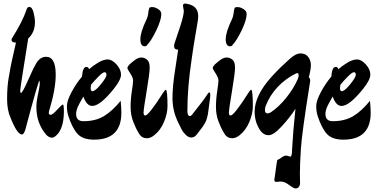

<svg xmlns="http://www.w3.org/2000/svg" viewBox="-20 -817 2129 1082"><path d="M311 -69Q289 -41 273 -41Q257 -41 241 -57Q185 -122 185 -213Q185 -243 192 -275Q204 -330 204 -346Q204 -362 202 -362Q196 -362 123 -87Q114 -59 104 -59Q77 -59 40 -152Q20 -196 20 -258Q20 -328 28.5 -376Q37 -424 39 -435.5Q41 -447 46.5 -472.5Q52 -498 54 -506Q66 -556 70 -577Q45 -577 45 -592Q45 -599 51 -607Q106 -694 129 -761Q133 -778 145 -778Q161 -778 169 -747Q177 -716 177 -693Q177 -635 139 -600Q94 -321 94 -307Q94 -293 98 -293Q102 -293 112.5 -311.5Q123 -330 146 -382.5Q169 -435 184 -460Q206 -497 240 -497Q294 -497 294 -396Q294 -314 256 -189Q255 -185 255 -181Q255 -170 265.5 -170Q276 -170 302.5 -199Q329 -228 334.5 -228Q340 -228 340 -190Q340 -111 311 -69Z M510 -30Q446 -30 416.5 -63Q387 -96 365 -164Q357 -190 357 -219.5Q357 -249 383.5 -298.5Q410 -348 442 -385Q446 -440 467 -440Q478 -440 482 -427Q503 -446 533 -464Q563 -482 587 -482Q611 -482 636.5 -454Q662 -426 662 -396.5Q662 -367 621 -316Q544 -220 500 -220Q468 -220 450 -273Q449 -271 440.5 -256.5Q432 -242 428.5 -235Q425 -228 419 -216Q409 -193 409 -175Q409 -134 450 -134Q518 -134 565.5 -162.5Q613 -191 660 -249Q664 -205 664 -182Q664 -30 510 -30ZM493 -339Q491 -327 491 -321Q491 -303 501 -303Q517 -303 548.5 -342Q580 -381 580 -395.5Q580 -410 569.5 -410Q559 -410 533.5 -384Q508 -358 493 -339Z M808 -562Q804 -556 796 -556Q771 -556 771 -596Q771 -636 806 -708Q813 -723 815 -739Q817 -755 817.5 -757.5Q818 -760 818.5 -761.5Q819 -763 819.5 -765.5Q820 -768 820.5 -769.5Q821 -771 822 -772.5Q823 -774 824 -775Q827 -777 840 -777Q853 -777 871 -766Q889 -755 889 -738Q889 -705 861 -646.5Q833 -588 808 -562ZM848 -54Q827 -38 809.5 -38Q792 -38 780.5 -45.5Q769 -53 760 -70Q745 -94 730.5 -132Q716 -170 716 -214Q716 -258 723 -303Q730 -348 730 -363.5Q730 -379 714 -403.5Q698 -428 698 -433Q698 -438 701.5 -443.5Q705 -449 710.5 -454.5Q716 -460 721.5 -464Q727 -468 734 -474Q757 -493 776 -493Q795 -493 809.5 -480Q824 -467 823.5 -435Q823 -403 808 -314Q789 -200 789 -183Q789 -166 798 -166Q818 -166 899 -294Q910 -311 914.5 -311Q919 -311 921.5 -286Q924 -261 924 -219.5Q924 -178 904.5 -130.5Q885 -83 848 -54Z M1011 -785Q1011 -797 1024 -797Q1029 -797 1037 -795Q1097 -783 1097 -726Q1097 -712 1094 -695.5Q1091 -679 1082.5 -627Q1074 -575 1070 -552L1060 -483Q1036 -325 1036 -192Q1036 -163 1050 -163Q1055 -163 1061 -169Q1131 -257 1142.5 -276.5Q1154 -296 1159.5 -296Q1165 -296 1165 -282.5Q1165 -269 1159.5 -231.5Q1154 -194 1153 -183.5Q1152 -173 1148.5 -160Q1145 -147 1142.5 -139.5Q1140 -132 1132 -118.5Q1124 -105 1121 -101Q1100 -73 1087.5 -57.5Q1075 -42 1058.5 -42Q1042 -42 1027 -57Q1012 -72 1005.5 -84Q999 -96 987 -121Q952 -189 952 -264Q952 -328 966.5 -421Q981 -514 984 -537Q961 -537 961 -557Q961 -565 963.5 -572.5Q966 -580 982 -628Q1016 -725 1016 -755Z M1289 -562Q1285 -556 1277 -556Q1252 -556 1252 -596Q1252 -636 1287 -708Q1294 -723 1296 -739Q1298 -755 1298.5 -757.5Q1299 -760 1299.5 -761.5Q1300 -763 1300.5 -765.5Q1301 -768 1301.5 -769.5Q1302 -771 1303 -772.5Q1304 -774 1305 -775Q1308 -777 1321 -777Q1334 -777 1352 -766Q1370 -755 1370 -738Q1370 -705 1342 -646.5Q1314 -588 1289 -562ZM1329 -54Q1308 -38 1290.5 -38Q1273 -38 1261.5 -45.5Q1250 -53 1241 -70Q1226 -94 1211.5 -132Q1197 -170 1197 -214Q1197 -258 1204 -303Q1211 -348 1211 -363.5Q1211 -379 1195 -403.5Q1179 -428 1179 -433Q1179 -438 1182.5 -443.5Q1186 -449 1191.5 -454.5Q1197 -460 1202.5 -464Q1208 -468 1215 -474Q1238 -493 1257 -493Q1276 -493 1290.5 -480Q1305 -467 1304.5 -435Q1304 -403 1289 -314Q1270 -200 1270 -183Q1270 -166 1279 -166Q1299 -166 1380 -294Q1391 -311 1395.5 -311Q1400 -311 1402.5 -286Q1405 -261 1405 -219.5Q1405 -178 1385.5 -130.5Q1366 -83 1329 -54Z M1541 93Q1541 85 1547 82.5Q1553 80 1557 77.5Q1561 75 1567 70Q1581 60 1590.5 60Q1600 60 1606.5 63Q1613 66 1615 66Q1626 66 1626 25Q1631 -72 1645 -204Q1616 -158 1569 -106.5Q1522 -55 1494 -55Q1466 -55 1448 -80Q1415 -127 1415 -188Q1415 -278 1510 -384Q1543 -420 1559.5 -435.5Q1576 -451 1611 -483.5Q1646 -516 1674 -516Q1702 -516 1717 -496Q1732 -476 1732 -450.5Q1732 -425 1720 -381Q1728 -376 1728 -366.5Q1728 -357 1726 -347Q1681 -65 1675.5 23Q1670 111 1670 162L1671 215Q1671 228 1664 236.5Q1657 245 1646 245Q1635 245 1609.5 225.5Q1584 206 1561 206L1538 208Q1526 208 1526 197L1539 104ZM1655 -405Q1652 -405 1648 -403Q1589 -374 1544 -326Q1499 -278 1477 -219Q1473 -207 1473 -198Q1473 -178 1488 -178Q1496 -178 1506 -184Q1552 -215 1593 -266Q1634 -317 1658 -371Q1663 -383 1663 -394Q1663 -405 1655 -405Z M1915 -30Q1851 -30 1821.5 -63Q1792 -96 1770 -164Q1762 -190 1762 -219.5Q1762 -249 1788.5 -298.5Q1815 -348 1847 -385Q1851 -440 1872 -440Q1883 -440 1887 -427Q1908 -446 1938 -464Q1968 -482 1992 -482Q2016 -482 2041.5 -454Q2067 -426 2067 -396.5Q2067 -367 2026 -316Q1949 -220 1905 -220Q1873 -220 1855 -273Q1854 -271 1845.5 -256.5Q1837 -242 1833.5 -235Q1830 -228 1824 -216Q1814 -193 1814 -175Q1814 -134 1855 -134Q1923 -134 1970.5 -162.5Q2018 -191 2065 -249Q2069 -205 2069 -182Q2069 -30 1915 -30ZM1898 -339Q1896 -327 1896 -321Q1896 -303 1906 -303Q1922 -303 1953.5 -342Q1985 -381 1985 -395.5Q1985 -410 1974.5 -410Q1964 -410 1938.5 -384Q1913 -358 1898 -339Z"/></svg>

Font: Zhi Mang Xing
Style: Regular
Weight: 400
Designer: ZhongQi
Foundry: ZhongQi
Version: Version 2.001